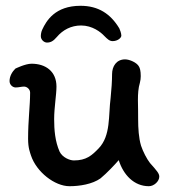

<svg xmlns="http://www.w3.org/2000/svg" viewBox="-20 -639 593 663"><path d="M392 -541C362 -591 320 -619 258 -619C170 -619 140 -567 126 -537C122 -529 121 -519 121 -514C121 -501 133 -492 142 -492C155 -492 164 -497 176 -511C197 -536 226 -551 260 -551C299 -551 328 -528 340 -515C351 -504 358 -497 369 -497C386 -497 399 -508 399 -516C399 -524 394 -537 392 -541ZM34 -337C45 -337 54 -340 63 -340C73 -340 84 -331 84 -319C84 -274 77 -224 77 -160C77 -127 84 -112 87 -102C106 -45 169 4 220 4C255 4 299 -3 327 -23C349 -41 377 -71 390 -86C406 -35 443 4 494 4C512 4 530 -13 530 -29C530 -40 522 -49 498 -76C487 -90 474 -115 467 -136C459 -163 457 -196 457 -228C458 -271 452 -317 463 -353C465 -360 466 -369 466 -376C466 -395 463 -404 460 -409C453 -423 427 -434 412 -434C382 -434 367 -410 367 -383C367 -360 365 -330 362 -301C354 -240 363 -171 321 -127C297 -102 278 -85 235 -85C221 -85 196 -95 186 -115C170 -151 167 -191 167 -228C167 -267 175 -312 175 -340C175 -393 137 -419 89 -419C67 -419 33 -402 33 -402C22 -391 13 -376 13 -359C13 -346 24 -337 34 -337Z"/></svg>

Font: Itim
Style: Regular
Weight: 400
Designer: CadsonDemak Team
Foundry: Pablo Impallari
Version: Version 1.002;PS 001.002;hotconv 1.0.88;makeotf.lib2.5.64775